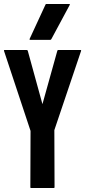

<svg xmlns="http://www.w3.org/2000/svg" viewBox="-23 -948 444 968"><path d="M133 0Q130 0 130 -4L131 -288L-3 -692Q-4 -696 0 -696H111Q116 -696 117 -692L191 -423L266 -692Q267 -696 271 -696H383Q387 -696 386 -692L251 -292L252 -4Q252 0 248 0ZM130 -747Q125 -747 126 -751L206 -924Q207 -928 211 -928H325Q331 -928 329 -924L236 -751Q234 -747 230 -747Z"/></svg>

Font: Staatliches
Style: Regular
Weight: 400
Designer: Brian LaRossa & Erica Carras
Foundry: Type Brut Foundry
Version: Version 1.000; ttfautohint (v1.8.2) -l 8 -r 50 -G 200 -x 14 